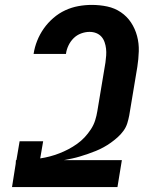

<svg xmlns="http://www.w3.org/2000/svg" viewBox="-20 -763 640 783"><path d="M29 0 44 -95 45 -110H47L60 -187H156L144 -117Q164 -120 183 -125Q202 -130 221.5 -137.5Q241 -145 259 -154.5Q277 -164 294 -176Q311 -188 325 -203Q339 -218 350.5 -235.5Q362 -253 368 -272Q374 -291 377 -310L410 -508Q412 -522 413 -536.5Q414 -551 412.5 -564.5Q411 -578 406.5 -591Q402 -604 393.5 -613.5Q385 -623 372.5 -628Q360 -633 345 -633Q328 -633 310.5 -626.5Q293 -620 280 -607Q267 -594 259 -577Q251 -560 249 -543H117Q121 -570 131.5 -596.5Q142 -623 158.5 -646.5Q175 -670 197.5 -689.5Q220 -709 246 -721Q272 -733 299.5 -738Q327 -743 354 -743Q387 -743 417.5 -736.5Q448 -730 473 -713Q498 -696 514.5 -671Q531 -646 539 -616Q547 -586 546 -554Q545 -522 540 -490L507 -292Q504 -276 499 -260Q494 -244 483.5 -229.5Q473 -215 459.5 -203Q446 -191 432 -181Q418 -171 402.5 -162.5Q387 -154 371 -147.5Q355 -141 339 -135.5Q323 -130 306.5 -125Q290 -120 273.5 -116.5Q257 -113 241 -110H477L459 0Z"/></svg>

Font: Iosevka HT Extrabold Extended
Style: Italic
Weight: 800
Width: 7
Italic angle: -9°
Monospace: yes
Designer: Belleve Invis
Foundry: Belleve Invis
Version: Version 32.3.0; ttfautohint (v1.8.4)